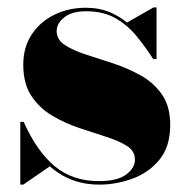

<svg xmlns="http://www.w3.org/2000/svg" viewBox="-20 -490 502 520"><path d="M43 10H35V-160H44Q80 -80 128.2 -39.8Q176.5 0.5 248 0.5Q297.5 0.5 321.5 -17.2Q345.5 -35 345.5 -58Q345.5 -81 323.8 -94.8Q302 -108.5 267.5 -119.5Q233 -130.5 194.2 -143.5Q155.5 -156.5 121 -177Q86.5 -197.5 64.8 -230.5Q43 -263.5 43 -315Q43 -362 65.8 -396.5Q88.5 -431 127 -450Q165.5 -469 213 -469Q247.5 -469 274.8 -458Q302 -447 324 -429L396 -470H404V-330H395Q375 -361 351 -390.8Q327 -420.5 294 -440Q261 -459.5 213 -459.5Q174.5 -459.5 154 -443Q133.5 -426.5 133.5 -406Q133.5 -382.5 155.8 -368Q178 -353.5 213 -342.2Q248 -331 287.5 -318Q327 -305 362 -285.2Q397 -265.5 419 -233.5Q441 -201.5 441 -152Q441 -92.5 411.5 -57Q382 -21.5 337.8 -5.8Q293.5 10 250 10Q208.5 10 175.2 -2.8Q142 -15.5 115 -39.5Z"/></svg>

Font: Bodoni* 24pt Fatface
Style: Regular
Weight: 900
Version: Version 2.3